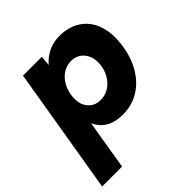

<svg xmlns="http://www.w3.org/2000/svg" viewBox="-206 -656 1000 1000"><g transform="rotate(-45 294.0 -156.0)"><path d="M100.3 -500H238.7L231 -408L130 200H-16.7ZM577.3 -252.7Q567.9 -175.2 534.2 -115.2Q500.4 -55.2 446.7 -21.6Q393 12 325.1 12Q224.8 12 183.9 -57.7Q142.9 -127.4 158.8 -246.2Q168.2 -330.6 198.5 -390.4Q228.8 -450.3 275.4 -481.1Q322.1 -512 379.8 -512Q449.3 -512 497.5 -479.7Q545.7 -447.4 566.6 -388.7Q587.4 -330.1 577.3 -252.7ZM205.1 -240.3Q200 -189.1 225.8 -156.4Q251.5 -123.6 297.1 -123.6Q331.4 -123.6 359.6 -142Q387.7 -160.3 405.2 -191.4Q422.7 -222.6 425.6 -258.8Q429.9 -310.1 403.1 -343.6Q376.2 -377.1 330.7 -377.1Q296.9 -377.1 269.3 -358.5Q241.6 -339.8 224.8 -308.2Q207.9 -276.6 205.1 -240.3Z"/></g></svg>

Font: Oak Sans Light Italic
Style: Regular
Weight: 400
Italic angle: -9.5°
Foundry: Erik Kennedy, Walven
Version: Version 1.000;Glyphs 3.1.2 (3151)